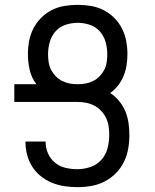

<svg xmlns="http://www.w3.org/2000/svg" viewBox="-20 -763 640 791"><path d="M299 8Q272 8 245.5 4Q219 0 194.5 -10Q170 -20 149 -36.5Q128 -53 113.5 -75.5Q99 -98 92 -124Q85 -150 85 -176V-180H168V-178Q168 -153 178 -130.5Q188 -108 207 -92.5Q226 -77 250 -71.5Q274 -66 299 -66Q326 -66 352.5 -75Q379 -84 397.5 -104.5Q416 -125 423 -152Q430 -179 430 -207Q430 -224 427.5 -242Q425 -260 417.5 -276Q410 -292 397.5 -305.5Q385 -319 369 -327.5Q353 -336 335.5 -339.5Q318 -343 300 -343H39V-416H130Q110 -442 102.5 -474.5Q95 -507 95 -540Q95 -567 100 -594Q105 -621 117.5 -645.5Q130 -670 149.5 -689.5Q169 -709 193.5 -721.5Q218 -734 245.5 -738.5Q273 -743 300 -743Q327 -743 354.5 -738.5Q382 -734 406.5 -721.5Q431 -709 450.5 -689.5Q470 -670 482.5 -645.5Q495 -621 500 -594Q505 -567 505 -540Q505 -517 501.5 -494.5Q498 -472 489.5 -451Q481 -430 467 -411.5Q453 -393 434 -380Q455 -366 471 -346.5Q487 -327 496.5 -304Q506 -281 509.5 -256Q513 -231 513 -206Q513 -178 508 -149.5Q503 -121 490 -95Q477 -69 456.5 -48.5Q436 -28 410.5 -15Q385 -2 356.5 3Q328 8 299 8ZM300 -416Q317 -416 333 -419Q349 -422 364 -429.5Q379 -437 390.5 -449Q402 -461 409.5 -475.5Q417 -490 419.5 -506.5Q422 -523 422 -540Q422 -565 415 -590Q408 -615 391 -634Q374 -653 349.5 -661Q325 -669 300 -669Q275 -669 250.5 -661Q226 -653 209 -634Q192 -615 185 -590Q178 -565 178 -540Q178 -523 180.5 -506.5Q183 -490 190.5 -475.5Q198 -461 209.5 -449Q221 -437 236 -429.5Q251 -422 267 -419Q283 -416 300 -416Z"/></svg>

Font: Iosevka Etoile
Style: Regular
Weight: 400
Designer: Belleve Invis
Foundry: Belleve Invis
Version: Version 33.2.4